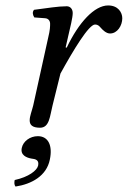

<svg xmlns="http://www.w3.org/2000/svg" viewBox="-20 -459 469 705"><path d="M221 -285 229 -320C238 -359 247 -394 247 -411C247 -426 238 -436 225 -436C193 -436 152 -429 105 -423C98 -415 100 -404 106 -395L146 -392C158 -391 164 -382 164 -372C164 -363 164 -349 157 -321L102 -72C97 -51 89 -33 89 -17C89 -1 98 10 127 10C162 10 163 -33 173 -72L202 -189C250 -276 306 -369 329 -369C339 -369 344 -364 350 -357C357 -349 370 -336 384 -336C411 -336 429 -365 429 -392C429 -413 414 -439 377 -439C327 -439 269 -377 225 -284ZM119 41C90 41 65 60 60 84C54 111 78 120 94 123C112 125 124 129 120 149C116 167 85 191 34 202C32 211 32 220 37 226C96 217 151 187 163 127C174 75 157 41 119 41Z"/></svg>

Font: Libertinus Serif
Style: Italic
Weight: 400
Italic angle: -12°
Designer: Philipp H. Poll, Khaled Hosny
Foundry: Caleb Maclennan
Version: Version 7.050;RELEASE